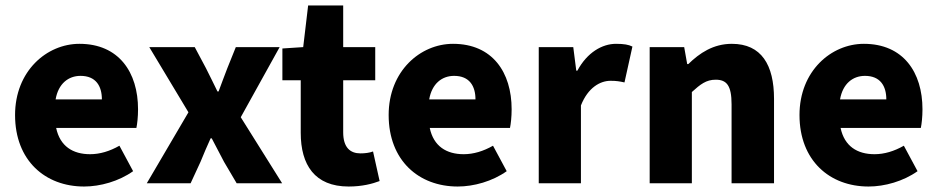

<svg xmlns="http://www.w3.org/2000/svg" viewBox="-20 -669 3424 701"><path d="M287 12C346 12 414 -7 466 -44L416 -137C381 -117 345 -106 309 -106C246 -106 199 -135 185 -202H478C481 -216 484 -242 484 -270C484 -405 414 -509 270 -509C151 -509 35 -410 35 -249C35 -83 145 12 287 12ZM183 -306C193 -364 230 -392 274 -392C330 -392 352 -355 352 -306Z M516 0H676L712 -78C724 -107 736 -136 749 -164H753C768 -136 783 -106 798 -78L844 0H1010L859 -241L1001 -497H841L810 -420C800 -393 788 -363 778 -335H774C760 -363 746 -393 732 -420L691 -497H525L668 -259Z M1253 12C1302 12 1340 2 1366 -8L1342 -116C1329 -111 1312 -109 1296 -109C1259 -109 1233 -130 1233 -186V-376H1350V-497H1233V-649H1105L1087 -497L1011 -492V-376H1078V-184C1078 -67 1129 12 1253 12Z M1651 12C1710 12 1778 -7 1830 -44L1780 -137C1745 -117 1709 -106 1673 -106C1610 -106 1563 -135 1549 -202H1842C1845 -216 1848 -242 1848 -270C1848 -405 1778 -509 1634 -509C1515 -509 1399 -410 1399 -249C1399 -83 1509 12 1651 12ZM1547 -306C1557 -364 1594 -392 1638 -392C1694 -392 1716 -355 1716 -306Z M1947 0H2101V-284C2127 -350 2172 -374 2209 -374C2231 -374 2242 -372 2260 -368L2289 -499C2275 -506 2258 -509 2229 -509C2179 -509 2124 -478 2088 -411H2084L2073 -497H1947Z M2352 0H2506V-333C2537 -361 2558 -378 2593 -378C2633 -378 2651 -357 2651 -288V0H2806V-308C2806 -432 2760 -509 2652 -509C2584 -509 2534 -475 2493 -435H2489L2478 -497H2352Z M3151 12C3210 12 3278 -7 3330 -44L3280 -137C3245 -117 3209 -106 3173 -106C3110 -106 3063 -135 3049 -202H3342C3345 -216 3348 -242 3348 -270C3348 -405 3278 -509 3134 -509C3015 -509 2899 -410 2899 -249C2899 -83 3009 12 3151 12ZM3047 -306C3057 -364 3094 -392 3138 -392C3194 -392 3216 -355 3216 -306Z"/></svg>

Font: DAIFUKU Sans
Style: Bold
Weight: 700
Designer: Original font ‘Source Han Sans JP’ : Paul D. Hunt
Foundry: Daifuku
Version: Version 1.000